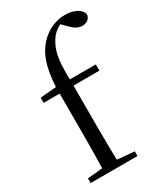

<svg xmlns="http://www.w3.org/2000/svg" viewBox="-201 -902 857 989"><g transform="rotate(-30 227.5 -408.0)"><path d="M36.2 0V-27.8L152.1 -38.6H192L315 -27.8V0ZM124.7 0Q126.7 -56.6 127.6 -114.3Q128.5 -171.9 128.5 -228.5V-478.9H33.1V-509.4L158.4 -520.4L127.7 -504.6L127.9 -510.5Q133 -606.3 154.3 -664.5Q175.7 -722.8 215.6 -760.1Q247.2 -789.4 282.3 -802.9Q317.4 -816.5 354.1 -816.5Q390.5 -816.5 418.8 -803.1Q447.1 -789.8 454.7 -763.8Q453.7 -746.4 440.7 -734.5Q427.8 -722.6 405.4 -722.6Q385.9 -722.6 368.4 -733.2Q350.9 -743.8 330.2 -766.1L303 -794.5V-803.5H344.3V-794.7Q315.8 -792.3 290.7 -775.6Q265.6 -759 250 -733.9Q233.8 -709.1 224.1 -678.1Q214.4 -647.1 211.5 -602.5Q208.5 -557.9 210.7 -492.6V-228.5Q210.7 -171.9 211.7 -114.3Q212.7 -56.6 213.9 0ZM170.2 -478.9V-516H364.8V-478.9Z"/></g></svg>

Font: Noto Serif HK ExtraLight
Style: Regular
Weight: 200
Designer: Ryoko NISHIZUKA 西塚涼子 (kana & ideographs); Frank Grießhammer (Latin, Greek & Cyrillic); Wenlong ZHANG 张文龙 (bopomofo); San
Foundry: Adobe
Version: Version 2.002-H1;hotconv 1.1.0;makeotfexe 2.6.0